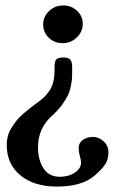

<svg xmlns="http://www.w3.org/2000/svg" viewBox="-20 -460 470 708"><path d="M278.8 140.1Q278.8 130.4 274.4 115.2Q270 100.1 270 85.9Q270 67.4 285.2 56.2Q300.3 44.9 323.2 44.9Q343.8 44.9 361.8 60.8Q379.9 76.7 379.9 103Q379.9 127.9 367.4 146.7Q355 165.5 327.1 189Q279.8 228 189.9 228Q105 228 54.9 186.3Q4.9 144.5 4.9 75.2Q4.9 57.1 9.3 40.8Q13.7 24.4 23.7 9.3Q33.7 -5.9 42.2 -16.8Q50.8 -27.8 67.4 -42L91.8 -62L118.2 -82Q131.8 -91.8 140.4 -99.6Q148.9 -107.4 159.7 -121.6Q170.4 -135.7 175.8 -155.8Q181.2 -175.8 181.2 -201.2V-213.9Q181.2 -233.4 187.3 -240.7Q193.4 -248 213.9 -248Q232.4 -248 239.3 -239.7Q246.1 -231.4 246.1 -213.9V-199.2Q246.1 -182.6 245.6 -172.4Q245.1 -162.1 241.5 -143.3Q237.8 -124.5 230.7 -109.4Q223.6 -94.2 209.5 -74.5Q195.3 -54.7 174.8 -36.1Q120.1 11.7 120.1 82Q120.1 129.4 140.4 160.6Q160.6 191.9 200.2 191.9Q232.9 191.9 255.9 176.5Q278.8 161.1 278.8 140.1ZM285.2 -372.1Q285.2 -342.8 263.2 -321.8Q241.2 -300.8 210.9 -300.8Q180.7 -300.8 159.9 -320.8Q139.2 -340.8 139.2 -370.1Q139.2 -398.4 160.9 -419.2Q182.6 -439.9 212.9 -439.9Q243.2 -439.9 264.2 -420.2Q285.2 -400.4 285.2 -372.1Z"/></svg>

Font: Linux Libertine G
Style: Bold
Weight: 700
Designer: Philipp H. Poll
Foundry: Philipp H. Poll
Version: Version 5.0.3